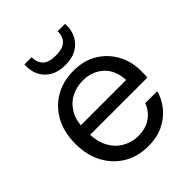

<svg xmlns="http://www.w3.org/2000/svg" viewBox="-201 -812 938 938"><g transform="rotate(-45 267.5 -343.5)"><path d="M275 12Q204 12 149 -20.5Q94 -53 62.5 -111.5Q31 -170 31 -248Q31 -327 62 -385Q93 -443 148.5 -475.5Q204 -508 277 -508Q350 -508 402 -475.5Q454 -443 482 -390.5Q510 -338 510 -276Q510 -266 510 -254.5Q510 -243 509 -229H94V-294H427Q424 -364 381.5 -403Q339 -442 275 -442Q232 -442 195 -423Q158 -404 135.5 -366Q113 -328 113 -271V-243Q113 -181 136 -140Q159 -99 196.5 -78.5Q234 -58 275 -58Q327 -58 362 -82Q397 -106 413 -148H496Q483 -102 453 -66Q423 -30 378.5 -9Q334 12 275 12ZM269 -555Q223 -555 192 -572.5Q161 -590 145 -619.5Q129 -649 129 -685V-699H179Q179 -662 200 -641.5Q221 -621 269 -621Q317 -621 338 -641.5Q359 -662 359 -699H410V-685Q410 -649 393.5 -619.5Q377 -590 346 -572.5Q315 -555 269 -555Z"/></g></svg>

Font: DM Sans 36pt
Style: Regular
Weight: 400
Designer: Colophon Foundry, Jonny Pinhorn
Foundry: Colophon Foundry
Version: Version 4.004;gftools[0.9.30]